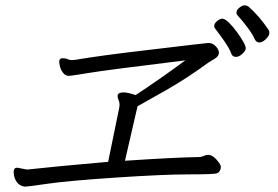

<svg xmlns="http://www.w3.org/2000/svg" viewBox="-20 -762 1040 719"><path d="M45 -134 81 -127Q179 -138 385 -156L426 -356Q430 -373 424.5 -386Q419 -399 421 -406V-408Q426 -416 442.5 -416Q459 -416 488 -406Q585 -470 674 -536Q372 -499 310 -488.5Q248 -478 236.5 -478Q225 -478 216 -489.5Q207 -501 204 -515Q201 -529 202 -535Q204 -544 215 -544Q226 -544 240 -538L250 -537L262 -538Q357 -554 510.5 -572Q664 -590 704.5 -595Q745 -600 759 -601H762Q778 -601 790 -586.5Q802 -572 799.5 -561Q797 -550 785.5 -543Q774 -536 761 -528Q679 -468 600.5 -423.5Q522 -379 495 -364L448 -160Q626 -172 725 -174H727Q735 -174 743 -178Q751 -182 758 -182H760Q779 -182 800 -153Q808 -142 807 -134L806 -130Q803 -117 792.5 -113Q782 -109 687.5 -109Q593 -109 413.5 -97Q234 -85 158.5 -74Q83 -63 74 -63Q43 -66 33 -102Q30 -116 32 -125Q34 -134 45 -134ZM847 -559Q840 -580 816.5 -613Q793 -646 787 -653Q781 -660 782.5 -668Q784 -676 794 -684Q804 -692 813 -692Q822 -692 837 -677.5Q852 -663 867 -642.5Q882 -622 892 -604Q902 -586 900 -578Q898 -570 886.5 -559.5Q875 -549 863.5 -549Q852 -549 847 -559ZM934 -615Q927 -632 907 -659Q887 -686 869 -705Q864 -711 866 -719Q868 -727 878 -734.5Q888 -742 896 -742Q904 -742 911 -737Q950 -703 986 -650Q990 -643 988 -634Q986 -625 974 -614Q962 -603 951 -603Q940 -603 934 -615Z"/></svg>

Font: LXGW Bright GB
Style: Italic
Weight: 400
Italic angle: -12°
Designer: Christian Thalmann (Catharsis Fonts)
Foundry: LXGW / Christian Thalmann (Catharsis Fonts) / Fontworks Inc.
Version: Version 5.510